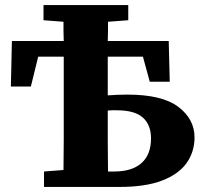

<svg xmlns="http://www.w3.org/2000/svg" viewBox="-20 -739 813 759"><path d="M442 -303Q432 -303 423 -303Q414 -303 406 -302Q406 -236 406 -177Q406 -118 407 -61H431Q502 -61 539.5 -94.5Q577 -128 577 -192Q577 -245 545 -274Q513 -303 442 -303ZM152 -659V-719H487V-659L407 -653Q407 -635 407 -616Q407 -597 406 -577H647L651 -416H572L545 -515H406Q406 -479 406 -441.5Q406 -404 406 -364V-362Q444 -365 484 -365Q621 -365 685 -316.5Q749 -268 749 -196Q749 -139 718 -95Q687 -51 621.5 -25.5Q556 0 452 0H154V-61L231 -67Q232 -126 232 -185.5Q232 -245 232 -304V-390Q232 -420 232 -452Q232 -484 232 -515H131L102 -397H23L27 -577H232Q231 -597 231 -615.5Q231 -634 231 -653Z"/></svg>

Font: Source Serif 4 SmText
Style: Bold
Weight: 700
Designer: Frank Grießhammer
Foundry: Adobe
Version: Version 4.005;hotconv 1.1.0;makeotfexe 2.6.0